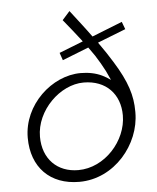

<svg xmlns="http://www.w3.org/2000/svg" viewBox="-52 -760 664 814"><g transform="rotate(-5 280.0 -352.5)"><path d="M253 10C403 10 515 -127 515 -262C515 -264 515 -265 515 -267C515 -334 497 -394 441 -484C425 -510 406 -539 383 -571L503 -618L491 -650L362 -599C337 -634 307 -672 274 -715L242 -679C269 -646 293 -616 313 -590C315 -587 317 -585 319 -582L217 -542L228 -510L340 -554C349 -541 358 -529 366 -517C381 -494 394 -471 406 -448C412 -436 418 -423 424 -409C413 -417 401 -424 389 -430C362 -443 331 -449 298 -449C176 -449 51 -336 51 -195C51 -69 129 10 253 10ZM253 -40C164 -40 103 -100 103 -195C103 -307 207 -408 307 -408C403 -408 461 -345 461 -255C461 -147 366 -40 253 -40Z"/></g></svg>

Font: Jost Light
Style: Italic
Weight: 300
Italic angle: -5°
Version: Version 3.710